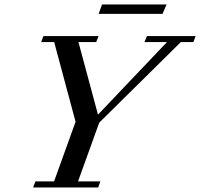

<svg xmlns="http://www.w3.org/2000/svg" viewBox="-20 -821 877 841"><path d="M412.1 -760.3 426.8 -801.3H709.5L691.9 -760.3ZM125 0 135.3 -26.4H216.8L311 -287.6L217.3 -636.7H160.2L170.4 -663.1H411.6L401.4 -636.7H323.7L409.2 -318.8L711.4 -636.7H612.8L623.5 -663.1H836.9L827.1 -636.7H772L414.6 -283.7L321.8 -26.4H419.4L410.2 0Z"/></svg>

Font: Elstob Medium
Style: Italic
Weight: 500
Italic angle: -20°
Designer: Peter S. Baker
Version: Version 1.015